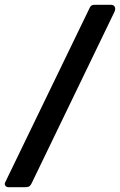

<svg xmlns="http://www.w3.org/2000/svg" viewBox="-54 -762 500 799"><path d="M-18 17Q-27 17 -31.5 11Q-36 5 -33 -2L320 -731Q324 -738 328.5 -740Q333 -742 340 -742H407Q419 -742 423.5 -733.5Q428 -725 422 -712L78 0Q72 12 66 14.5Q60 17 49 17H-18Z"/></svg>

Font: Libre Franklin Thin
Style: Bold Italic
Weight: 700
Italic angle: -8°
Version: Version 3.000